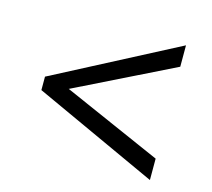

<svg xmlns="http://www.w3.org/2000/svg" viewBox="-78 -661 748 676"><g transform="rotate(15 296.0 -322.5)"><path d="M70 -284V-333L521 -568V-490L162 -313L521 -155V-77Z"/></g></svg>

Font: ugurmukhi05
Style: Book
Weight: 400
Designer: Jelle Bosma - Monotype Design Team
Foundry: Monotype Imaging Inc.
Version: Version 2.003